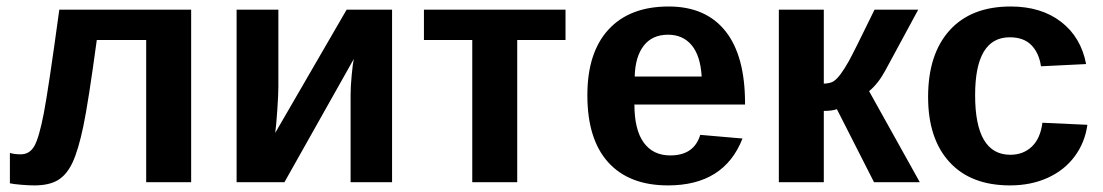

<svg xmlns="http://www.w3.org/2000/svg" viewBox="-20 -558 3379 588"><path d="M427.7 0V-435.5H276.4Q250.5 -244.1 235.1 -170.9Q219.7 -97.7 202.1 -60.3Q184.6 -22.9 157.7 -6.6Q130.9 9.8 85.4 9.8Q67.9 9.8 44.7 7.8Q21.5 5.9 10.3 3.4V-89.8Q22.5 -85.4 43.5 -85.4Q70.8 -85.4 85.2 -110.8Q99.6 -136.2 114 -210.4Q128.4 -284.7 161.6 -528.3H565.4V0Z M832.5 -528.3V-291Q832.5 -268.6 829.1 -219.2Q825.7 -169.9 822.8 -150.9L1041.5 -528.3H1180.7V0H1053.7V-268.6Q1053.7 -293 1057.1 -328.6Q1060.5 -364.3 1063.5 -377.4L851.1 0H704.6V-528.3Z M1278.3 -528.3H1711.9V-435.5H1564V0H1426.3V-435.5H1278.3Z M2025.9 9.8Q1906.7 9.8 1842.8 -60.8Q1778.8 -131.3 1778.8 -266.6Q1778.8 -397.5 1843.8 -467.8Q1908.7 -538.1 2027.8 -538.1Q2141.6 -538.1 2201.7 -462.6Q2261.7 -387.2 2261.7 -241.7V-237.8H1922.9Q1922.9 -160.6 1951.4 -121.3Q1980 -82 2032.7 -82Q2105.5 -82 2124.5 -145L2253.9 -133.8Q2197.8 9.8 2025.9 9.8ZM2025.9 -451.7Q1977.5 -451.7 1951.4 -418Q1925.3 -384.3 1923.8 -323.7H2128.9Q2125 -387.7 2098.1 -419.7Q2071.3 -451.7 2025.9 -451.7Z M2365.2 -528.3H2502.9V-301.8Q2523.4 -302.7 2533.2 -309.3Q2543 -315.9 2554.2 -330.8Q2565.4 -345.7 2579.3 -370.4Q2593.3 -395 2658.2 -528.3H2792L2691.4 -342.3Q2669.9 -302.2 2641.6 -278.8L2796.9 0H2656.7L2543 -223.6Q2527.8 -218.3 2502.9 -218.3V0H2365.2Z M3073.2 9.8Q2953.1 9.8 2887.7 -61.8Q2822.3 -133.3 2822.3 -261.2Q2822.3 -392.1 2888.2 -465.1Q2954.1 -538.1 3075.2 -538.1Q3168.5 -538.1 3229.5 -491.2Q3290.5 -444.3 3306.2 -361.8L3168 -355Q3162.1 -395.5 3138.7 -419.7Q3115.2 -443.8 3072.3 -443.8Q2966.3 -443.8 2966.3 -266.6Q2966.3 -84 3074.2 -84Q3113.3 -84 3139.6 -108.6Q3166 -133.3 3172.4 -182.1L3310.1 -175.8Q3302.7 -121.6 3271.2 -79.1Q3239.7 -36.6 3188.5 -13.4Q3137.2 9.8 3073.2 9.8Z"/></svg>

Font: Liberation Sans
Style: Bold
Weight: 700
Designer: Steve Matteson
Foundry: Ascender Corporation
Version: Version 2.1.5